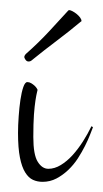

<svg xmlns="http://www.w3.org/2000/svg" viewBox="-20 -363 201 374"><path d="M33.2 -203.1Q37.1 -203.1 40.8 -200.9Q44.4 -198.7 47.1 -196.3Q49.8 -193.8 51.5 -191.2Q53.2 -188.5 53.2 -188Q53.2 -187.5 52 -182.9Q50.8 -178.2 49.1 -167.5Q47.4 -156.7 46.1 -139.4Q44.9 -122.1 44.9 -96.2Q44.9 -61.5 53.5 -47.9Q62 -34.2 74.2 -34.2Q86.4 -34.2 98.4 -41.5Q110.4 -48.8 121.1 -60.5Q131.8 -72.3 141.4 -87.2Q150.9 -102.1 158.2 -117.2L161.1 -115.2Q159.2 -110.4 155.3 -100.3Q151.4 -90.3 145.5 -78.6Q139.6 -66.9 131.6 -54.4Q123.5 -42 113 -32Q102.5 -22 90.1 -15.4Q77.6 -8.8 63 -8.8Q52.7 -8.8 44.2 -12.7Q35.6 -16.6 29.1 -27.1Q22.5 -37.6 18.8 -56.2Q15.1 -74.7 15.1 -104Q15.1 -119.1 16.4 -136.5Q17.6 -153.8 19.8 -168.7Q22 -183.6 25.4 -193.4Q28.8 -203.1 33.2 -203.1ZM42.5 -246.1Q39.6 -243.2 35.6 -243.2Q32.7 -243.2 30.5 -245.6Q28.3 -248 27.3 -251.5Q27.3 -254.9 30.8 -258.3Q54.7 -279.3 76.2 -302.5Q97.7 -325.7 112.8 -342.3Q113.8 -343.3 114.7 -343.3Q117.2 -343.3 121.3 -341.1Q125.5 -338.9 129.4 -335.7Q133.3 -332.5 136 -328.9Q138.7 -325.2 138.7 -322.3Q138.7 -321.3 138.2 -321.3Q137.7 -321.3 136.7 -320.3Q115.2 -302.2 90.6 -283.7Q65.9 -265.1 42.5 -246.1Z"/></svg>

Font: Stalemate
Style: Regular
Weight: 400
Designer: Astigmatic (AOETI)
Foundry: Astigmatic (AOETI)
Version: Version 001.000